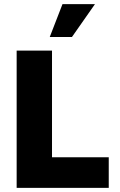

<svg xmlns="http://www.w3.org/2000/svg" viewBox="-20 -914 584 934"><path d="M61 0V-668H233V-149H509V0ZM222 -734 284 -894H442L330 -734Z"/></svg>

Font: Gantari ExtraBold
Style: Regular
Weight: 800
Version: Version 1.000